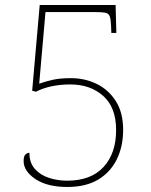

<svg xmlns="http://www.w3.org/2000/svg" viewBox="-20 -734 599 764"><path d="M248 10Q168 10 121 -21.5Q74 -53 74 -93Q74 -113 81.5 -119.5Q89 -126 97 -126Q97 -86 119 -61.5Q141 -37 175.5 -26Q210 -15 247 -15Q342 -15 392 -69.5Q442 -124 442 -216Q442 -307 390.5 -352.5Q339 -398 260 -398Q219 -398 184.5 -390.5Q150 -383 123 -369L108 -373L138 -714H440L443 -603H423L422 -631Q421 -658 416.5 -669.5Q412 -681 398.5 -683.5Q385 -686 357 -686H161L136 -401Q161 -410 190 -416.5Q219 -423 262 -423Q318 -423 365 -400Q412 -377 441 -331.5Q470 -286 470 -217Q470 -151 444.5 -99.5Q419 -48 370 -19Q321 10 248 10Z"/></svg>

Font: Noto Serif Myanmar Thin
Style: Regular
Weight: 100
Designer: Ben Mitchell and the Monotype Design Team
Foundry: Monotype Imaging Inc.
Version: Version 2.106; ttfautohint (v1.8.4.7-5d5b)